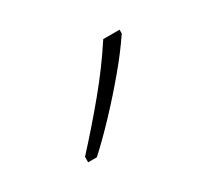

<svg xmlns="http://www.w3.org/2000/svg" viewBox="-51 -931 332 306"><g transform="rotate(-30 114.5 -778.0)"><path d="M189 -850Q173 -826 150 -798.5Q127 -771 102.5 -745Q78 -719 56 -699H40V-709Q74 -746 104.5 -783Q135 -820 159 -857H189Z"/></g></svg>

Font: Noto Sans Telugu UI Condensed Thin
Style: Regular
Weight: 100
Width: 3
Designer: Jelle Bosma - Monotype Design Team
Foundry: Monotype Imaging Inc.
Version: Version 2.005; ttfautohint (v1.8.4.7-5d5b)